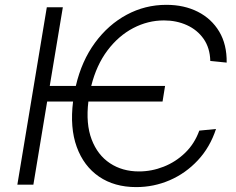

<svg xmlns="http://www.w3.org/2000/svg" viewBox="-20 -757 969 787"><path d="M656.6 -404.8 646.3 -340.9H342.3Q331.3 -249.6 355.6 -185.5Q380 -121.4 430.8 -87.9Q481.5 -54.3 549.7 -54.3Q601.6 -54.3 650.7 -73.7Q699.9 -93 738.6 -130.3Q777.3 -167.6 796.9 -221.6L865.4 -228.3Q840.9 -153.4 791 -100Q741.1 -46.5 675.8 -18.3Q610.4 9.9 538.4 9.9Q448.9 9.9 386 -33Q323.2 -76 294.6 -154.7Q266 -233.3 279.5 -340.9H173.3L116.8 0H51.1L171.9 -727.3H237.6L183.9 -404.8H290.8Q314.6 -507.1 369.3 -581.7Q424 -656.2 499.5 -696.7Q574.9 -737.2 661.9 -737.2Q734.7 -737.2 790.8 -708.8Q846.9 -680.4 878.6 -627.5Q910.2 -574.6 909.1 -500.4L842 -507.1Q840.6 -560.7 814.6 -597.7Q788.7 -634.6 746.1 -653.9Q703.5 -673.3 652 -673.3Q586.3 -673.3 526.1 -641.9Q465.9 -610.4 420.6 -550.4Q375.4 -490.4 354 -404.8Z"/></svg>

Font: Inter Light  BETA
Style: Italic
Weight: 300
Italic angle: 9.39999°
Designer: Rasmus Andersson
Foundry: rsms
Version: Version 3.011;git-f93a4a705